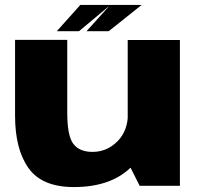

<svg xmlns="http://www.w3.org/2000/svg" viewBox="-20 -753 813 778"><path d="M546 0H709V-591H497.5V-96.5ZM252.5 -591.5H41V-284Q41 -148 95.8 -71.5Q150.5 5 279.5 5Q436.5 5 519.2 -83.8Q602 -172.5 602 -249.5L498.5 -294Q498.5 -223 455.8 -180.2Q413 -137.5 355 -137.5Q302 -137.5 277.2 -170Q252.5 -202.5 252.5 -296.5ZM330.5 -626.5H420.5L554 -733H426.5ZM210 -626.5H300L427.5 -733H305.5Z"/></svg>

Font: Anybody SemiExpanded ExtraBold
Style: Regular
Weight: 800
Width: 6
Version: Version 1.113;gftools[0.9.25]